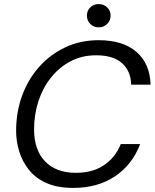

<svg xmlns="http://www.w3.org/2000/svg" viewBox="-20 -909 762 941"><path d="M339 12Q261 12 207.5 -12Q154 -36 121.5 -77Q89 -118 74 -167.5Q59 -217 59 -268Q59 -360 88.5 -440.5Q118 -521 172.5 -582Q227 -643 301 -677.5Q375 -712 463 -712Q583 -712 649 -654.5Q715 -597 718 -494H623Q621 -561 578 -599.5Q535 -638 451 -638Q382 -638 326.5 -609Q271 -580 230.5 -529.5Q190 -479 168.5 -413.5Q147 -348 147 -275Q147 -174 201 -118Q255 -62 351 -62Q435 -62 490.5 -100Q546 -138 572 -203H667Q628 -101 543 -44.5Q458 12 339 12ZM464 -775Q439 -775 422.5 -791.5Q406 -808 406 -833Q406 -857 422.5 -873Q439 -889 464 -889Q488 -889 505 -873Q522 -857 522 -833Q522 -808 505 -791.5Q488 -775 464 -775Z"/></svg>

Font: Rethink Sans
Style: Italic
Weight: 400
Italic angle: -10°
Designer: The Rethink Sans project authors (Hans Thiessen). DM Sans designed by Colophon Foundry.
Foundry: Rethink Communications LLC
Version: Version 1.001